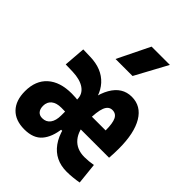

<svg xmlns="http://www.w3.org/2000/svg" viewBox="-227 -913 1040 1040"><g transform="rotate(45 293.0 -392.5)"><path d="M146 9.8Q77.1 9.8 39.6 -29.3Q2 -68.4 2 -139.6Q2 -220.7 51.5 -265.1Q101.1 -309.6 190.9 -309.6Q222.7 -309.6 249.5 -304.9Q276.4 -300.3 294.4 -292L289.1 -200.7Q276.4 -211.9 254.4 -213.6Q232.4 -215.3 205.1 -215.3Q168 -215.3 147.7 -198.7Q127.4 -182.1 127.4 -152.8Q127.4 -128.4 138.9 -115Q150.4 -101.6 171.4 -101.6Q201.2 -101.6 217.5 -123.5Q233.9 -145.5 233.9 -185.5L242.2 -271.5L328.6 -129.9H248.5L289.6 -140.6Q281.7 -68.8 248 -29.5Q214.4 9.8 146 9.8ZM242.2 -151.4 233.9 -183.1V-309.1Q233.9 -348.6 201.2 -371.6Q168.5 -394.5 109.9 -396.5L55.7 -397.9L65.4 -522.5L119.6 -521Q211.4 -519 262 -463.4Q312.5 -407.7 312.5 -309.6V-151.4ZM470.2 9.8Q379.9 9.8 330.1 -58.8Q280.3 -127.4 280.3 -259.8Q280.3 -387.2 320.6 -457.3Q360.8 -527.3 433.1 -527.3Q504.4 -527.3 543.2 -462.4Q582 -397.5 582 -279.3Q582 -261.2 581.3 -241.9Q580.6 -222.7 579.1 -206.5H346.7V-297.9H461.4Q461.4 -353 449.2 -377.7Q437 -402.3 409.7 -402.3Q381.3 -402.3 368.4 -369.9Q355.5 -337.4 355.5 -264.6Q355.5 -193.4 388.7 -153.8Q421.9 -114.3 481.9 -114.3Q514.2 -114.3 548.8 -120.6L561.5 1Q540.5 4.9 516.4 7.3Q492.2 9.8 470.2 9.8ZM225.6 -609.4 316.4 -794.9H456.5L356 -609.4Z"/></g></svg>

Font: Cascadia Code
Style: Regular
Weight: 400
Monospace: yes
Designer: Aaron Bell
Foundry: Saja Typeworks
Version: Version 2106.017